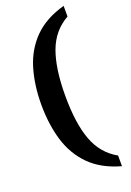

<svg xmlns="http://www.w3.org/2000/svg" viewBox="-195 -871 820 1202"><g transform="rotate(-20 214.5 -270.0)"><path d="M397 264Q270 229 194.5 153Q119 77 86.5 -31Q54 -139 54 -271Q54 -401 86.5 -509Q119 -617 194.5 -693Q270 -769 397 -804V-733Q297 -677 255.5 -564.5Q214 -452 214 -271Q214 -88 255.5 24.5Q297 137 397 193Z"/></g></svg>

Font: Noto Serif Sinhala ExtraBold
Style: Regular
Weight: 800
Designer: Jelle Bosma - Monotype Design Team
Foundry: Monotype Imaging Inc.
Version: Version 2.007; ttfautohint (v1.8.4.7-5d5b)